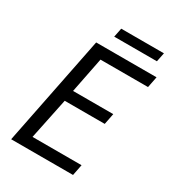

<svg xmlns="http://www.w3.org/2000/svg" viewBox="-188 -890 903 997"><g transform="rotate(30 264.0 -391.5)"><path d="M243 -783 232 -729H488L499 -783ZM166 -656 35 0H406L419 -66H125L176 -312H416L429 -378H188L230 -590H515L528 -656Z"/></g></svg>

Font: Cambridge Sans Italic
Style: Regular
Weight: 400
Italic angle: -11°
Version: Version 2.000;PS 002.000;hotconv 1.0.88;makeotf.lib2.5.64775